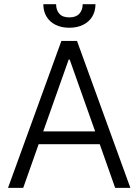

<svg xmlns="http://www.w3.org/2000/svg" viewBox="-20 -904 666 924"><path d="M18.6 0 275.4 -707H350.6L607.4 0H534.2L460 -210H166L91.8 0ZM438 -271.5 315.4 -617.2H310.5L188 -271.5ZM313.5 -770.5Q275.4 -770.5 247.1 -784.7Q218.8 -798.8 203.6 -824.5Q188.5 -850.1 188.5 -883.8H250Q250 -855.5 265.6 -837.9Q281.2 -820.3 313.5 -820.3Q345.7 -820.3 361.8 -837.9Q377.9 -855.5 377.9 -883.8H439.5Q439.5 -850.1 424.1 -824.5Q408.7 -798.8 380.1 -784.7Q351.6 -770.5 313.5 -770.5Z"/></svg>

Font: Pretendard Light
Style: Regular
Weight: 300
Designer: Base glyphs from Inter by Rasmus Andersson; Hangeul glyphs from Noto Sans CJK(Source Han Sans) by Jang Soo-young and Kan
Foundry: Kil Hyung-jin
Version: Version 1.309